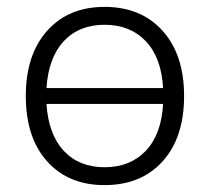

<svg xmlns="http://www.w3.org/2000/svg" viewBox="-20 -530 610 558"><path d="M55 0ZM284 8Q179 8 117 -61Q55 -130 55 -251Q55 -371 117 -440.5Q179 -510 284 -510Q390 -510 452.5 -440.5Q515 -371 515 -251Q515 -130 452.5 -61Q390 8 284 8ZM284 -458Q210 -458 165.5 -410.5Q121 -363 115 -274H454Q449 -363 403.5 -410.5Q358 -458 284 -458ZM284 -44Q358 -44 403.5 -91.5Q449 -139 454 -228H115Q121 -139 165.5 -91.5Q210 -44 284 -44Z"/></svg>

Font: Winston Light
Style: Regular
Weight: 300
Designer: Original fonts by Vernon Adams / Changes by Cristiano Sobral
Foundry: Original fonts by Vernon Adams / Changes by Cristiano Sobral
Version: Version 2.503;July 17, 2020;FontCreator 13.0.0.2655 64-bit